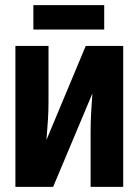

<svg xmlns="http://www.w3.org/2000/svg" viewBox="-20 -728 540 748"><path d="M40 0H187L340 -364Q337 -325 335 -288.5Q333 -252 333 -216V0H460V-549H314L161 -183Q165 -230 167 -264Q169 -298 169 -336V-549H40ZM110 -613V-708H386V-613Z"/></svg>

Font: Noto Sans Mono Condensed Extra
Style: Regular
Weight: 800
Width: 3
Designer: Monotype Design Team
Foundry: Monotype Imaging Inc.
Version: Version 1.900